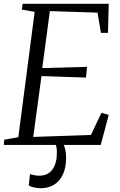

<svg xmlns="http://www.w3.org/2000/svg" viewBox="-23 -763 634 1011"><path d="M-3 0 -0.5 -27.5 73.5 -40.5 159.5 -700.5 92 -712.5 96 -743H549.5L545.5 -590H508.5L490.5 -696.5L239.5 -704.5L199.5 -404.5L435 -411L430 -354.5L195.5 -362.5L152 -42L456 -52.5L511 -169L549.5 -158L507.5 0ZM286.5 -12.5 307.5 -10.5Q315 2.5 320 22Q325 41.5 325 67.5Q325 121.5 307.5 157.2Q290 193 260 210.5Q230 228 192.5 228Q173 228 155 223.8Q137 219.5 128.5 213.5L135 153Q141 156.5 155 159.2Q169 162 184.5 162Q230 162 253.2 129Q276.5 96 276.5 43Q277 25 274.2 12.2Q271.5 -0.5 267.5 -10.5Z"/></svg>

Font: Merriweather 72pt Light
Style: Italic
Weight: 300
Italic angle: -7.8°
Version: Version 2.101